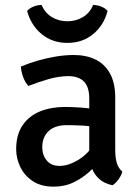

<svg xmlns="http://www.w3.org/2000/svg" viewBox="-20 -720 547 754"><path d="M43.5 -134Q43.5 -191.5 68.8 -228.2Q94 -265 137.2 -282.5Q180.5 -300 235 -300Q262.5 -300 298 -297.5Q333.5 -295 364 -288V-218.5Q337 -225 303.8 -226.8Q270.5 -228.5 241.5 -228.5Q196 -228.5 171 -205.2Q146 -182 146 -141.5Q146 -111 163.5 -89.8Q181 -68.5 213.5 -68.5Q250 -68.5 290.5 -94Q331 -119.5 359 -169L375 -90Q357 -69 330.5 -45Q304 -21 269.2 -4Q234.5 13 190.5 13Q141 13 108.2 -9Q75.5 -31 59.5 -64.8Q43.5 -98.5 43.5 -134ZM460.5 -46Q457 -32 445.8 -16.2Q434.5 -0.5 422 7.5Q390.5 1 371 -16Q351.5 -33 342 -56.8Q332.5 -80.5 330.5 -107V-332.5Q330.5 -379.5 309.2 -400.2Q288 -421 249 -421Q211.5 -421 171.5 -409.5Q131.5 -398 91.5 -382.5Q79.5 -395 71.2 -416.8Q63 -438.5 62 -458.5Q90 -470.5 125.2 -481Q160.5 -491.5 198 -497.8Q235.5 -504 269.5 -504Q319 -504 355.5 -486Q392 -468 412.2 -431Q432.5 -394 432.5 -336.5V-131.5Q432.5 -103.5 438 -82.2Q443.5 -61 460.5 -46ZM402.5 -677Q388 -621 346 -586.2Q304 -551.5 244.5 -551.5Q185.5 -551.5 143.5 -586.2Q101.5 -621 86.5 -677Q96 -688 111.8 -694.2Q127.5 -700.5 143.5 -700.5Q156 -670 183 -653.2Q210 -636.5 244.5 -636.5Q279 -636.5 306.2 -653.2Q333.5 -670 345.5 -700.5Q361.5 -700.5 377.5 -694.2Q393.5 -688 402.5 -677Z"/></svg>

Font: Signika
Style: Regular
Weight: 400
Designer: Anna Giedry
Foundry: Anna Giedry
Version: Version 2.001